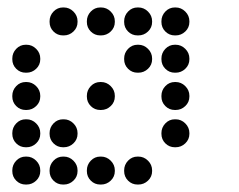

<svg xmlns="http://www.w3.org/2000/svg" viewBox="-20 -508 640 515"><path d="M149 -488Q134 -488 123.5 -477Q113 -466 113 -451V-449Q113 -434 123.5 -423.5Q134 -413 149 -413H151Q166 -413 177 -423.5Q188 -434 188 -449V-451Q188 -466 177 -477Q166 -488 151 -488ZM249 -488Q234 -488 223.5 -477Q213 -466 213 -451V-449Q213 -434 223.5 -423.5Q234 -413 249 -413H251Q266 -413 277 -423.5Q288 -434 288 -449V-451Q288 -466 277 -477Q266 -488 251 -488ZM349 -488Q334 -488 323.5 -477Q313 -466 313 -451V-449Q313 -434 323.5 -423.5Q334 -413 349 -413H351Q366 -413 377 -423.5Q388 -434 388 -449V-451Q388 -466 377 -477Q366 -488 351 -488ZM449 -488Q434 -488 423.5 -477Q413 -466 413 -451V-449Q413 -434 423.5 -423.5Q434 -413 449 -413H451Q466 -413 477 -423.5Q488 -434 488 -449V-451Q488 -466 477 -477Q466 -488 451 -488ZM49 -388Q34 -388 23.5 -377Q13 -366 13 -351V-349Q13 -334 23.5 -323.5Q34 -313 49 -313H51Q66 -313 77 -323.5Q88 -334 88 -349V-351Q88 -366 77 -377Q66 -388 51 -388ZM349 -388Q334 -388 323.5 -377Q313 -366 313 -351V-349Q313 -334 323.5 -323.5Q334 -313 349 -313H351Q366 -313 377 -323.5Q388 -334 388 -349V-351Q388 -366 377 -377Q366 -388 351 -388ZM449 -388Q434 -388 423.5 -377Q413 -366 413 -351V-349Q413 -334 423.5 -323.5Q434 -313 449 -313H451Q466 -313 477 -323.5Q488 -334 488 -349V-351Q488 -366 477 -377Q466 -388 451 -388ZM49 -288Q34 -288 23.5 -277Q13 -266 13 -251V-249Q13 -234 23.5 -223.5Q34 -213 49 -213H51Q66 -213 77 -223.5Q88 -234 88 -249V-251Q88 -266 77 -277Q66 -288 51 -288ZM249 -288Q234 -288 223.5 -277Q213 -266 213 -251V-249Q213 -234 223.5 -223.5Q234 -213 249 -213H251Q266 -213 277 -223.5Q288 -234 288 -249V-251Q288 -266 277 -277Q266 -288 251 -288ZM449 -288Q434 -288 423.5 -277Q413 -266 413 -251V-249Q413 -234 423.5 -223.5Q434 -213 449 -213H451Q466 -213 477 -223.5Q488 -234 488 -249V-251Q488 -266 477 -277Q466 -288 451 -288ZM49 -188Q34 -188 23.5 -177Q13 -166 13 -151V-149Q13 -134 23.5 -123.5Q34 -113 49 -113H51Q66 -113 77 -123.5Q88 -134 88 -149V-151Q88 -166 77 -177Q66 -188 51 -188ZM149 -188Q134 -188 123.5 -177Q113 -166 113 -151V-149Q113 -134 123.5 -123.5Q134 -113 149 -113H151Q166 -113 177 -123.5Q188 -134 188 -149V-151Q188 -166 177 -177Q166 -188 151 -188ZM449 -188Q434 -188 423.5 -177Q413 -166 413 -151V-149Q413 -134 423.5 -123.5Q434 -113 449 -113H451Q466 -113 477 -123.5Q488 -134 488 -149V-151Q488 -166 477 -177Q466 -188 451 -188ZM49 -88Q34 -88 23.5 -77Q13 -66 13 -51V-49Q13 -34 23.5 -23.5Q34 -13 49 -13H51Q66 -13 77 -23.5Q88 -34 88 -49V-51Q88 -66 77 -77Q66 -88 51 -88ZM149 -88Q134 -88 123.5 -77Q113 -66 113 -51V-49Q113 -34 123.5 -23.5Q134 -13 149 -13H151Q166 -13 177 -23.5Q188 -34 188 -49V-51Q188 -66 177 -77Q166 -88 151 -88ZM249 -88Q234 -88 223.5 -77Q213 -66 213 -51V-49Q213 -34 223.5 -23.5Q234 -13 249 -13H251Q266 -13 277 -23.5Q288 -34 288 -49V-51Q288 -66 277 -77Q266 -88 251 -88ZM349 -88Q334 -88 323.5 -77Q313 -66 313 -51V-49Q313 -34 323.5 -23.5Q334 -13 349 -13H351Q366 -13 377 -23.5Q388 -34 388 -49V-51Q388 -66 377 -77Q366 -88 351 -88Z"/></svg>

Font: Doto Rounded
Style: Bold
Weight: 700
Monospace: yes
Version: Version 1.000